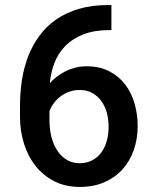

<svg xmlns="http://www.w3.org/2000/svg" viewBox="-20 -734 640 764"><path d="M423.3 -713.9V-614.3H415.5Q355.5 -614.3 312.3 -597.4Q269 -580.6 240.5 -551.8Q211.9 -522.9 197 -484.6Q182.1 -446.3 178.2 -402.8Q189.9 -416 205.1 -428Q220.2 -439.9 238.8 -449.5Q257.3 -459 278.8 -464.6Q300.3 -470.2 324.7 -470.2Q377 -470.2 415.3 -450.2Q453.6 -430.2 478.5 -397.2Q503.4 -364.3 515.6 -321.5Q527.8 -278.8 527.8 -232.9Q527.8 -181.6 512.5 -137.5Q497.1 -93.3 467.8 -60.5Q438.5 -27.8 395.5 -9Q352.5 9.8 297.9 9.8Q239.7 9.8 195.3 -13.2Q150.9 -36.1 120.8 -74.5Q90.8 -112.8 75.2 -163.1Q59.6 -213.4 59.6 -268.6V-314Q59.6 -366.2 67.4 -416.3Q75.2 -466.3 92.5 -510.7Q109.9 -555.2 137.5 -592.5Q165 -629.9 203.9 -656.7Q242.7 -683.6 293.9 -698.7Q345.2 -713.9 410.2 -713.9ZM296.9 -376Q276.9 -376 258.3 -369.9Q239.7 -363.8 224.1 -352.8Q208.5 -341.8 196.3 -326.2Q184.1 -310.5 176.8 -292V-258.8Q176.8 -215.3 186.3 -182.9Q195.8 -150.4 212.4 -128.4Q229 -106.4 250.5 -95.5Q272 -84.5 296.4 -84.5Q323.7 -84.5 345.2 -95.2Q366.7 -106 381.6 -125.2Q396.5 -144.5 404.3 -171.1Q412.1 -197.8 412.1 -229.5Q412.1 -259.3 404.8 -285.9Q397.5 -312.5 382.8 -332.5Q368.2 -352.5 346.7 -364.3Q325.2 -376 296.9 -376Z"/></svg>

Font: TypoPRO Roboto Mono
Style: Regular
Weight: 500
Designer: Google
Version: Version 2.000986; 2015; ttfautohint (v1.3)